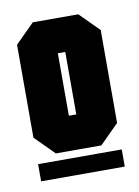

<svg xmlns="http://www.w3.org/2000/svg" viewBox="-53 -739 315 436"><g transform="rotate(-10 104.5 -520.5)"><path d="M200.7 -441.9 156.7 -397.9H51.8L7.8 -441.9V-656.2L51.8 -700.2H156.7L200.7 -656.2ZM112.8 -477.1V-621.1H95.7V-477.1ZM7.8 -380.9H200.7V-341.3H7.8Z"/></g></svg>

Font: Silence
Style: Regular
Weight: 400
Designer: Lilo Joris
Foundry: Lilo Joris
Version: Version 1.035;Fontself Maker 3.5.7